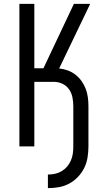

<svg xmlns="http://www.w3.org/2000/svg" viewBox="-20 -755 540 990"><path d="M227 215V145Q246 145 264 141Q282 137 298 127.5Q314 118 326 104Q338 90 345.5 72.5Q353 55 355.5 37Q358 19 358 0V-208Q358 -230 353.5 -253Q349 -276 336 -294.5Q323 -313 302 -323Q281 -333 258 -333H157V0H80V-735H157V-403H204L361 -735H445L285 -402Q307 -400 329 -392Q351 -384 369 -370Q387 -356 400.5 -337Q414 -318 422 -297Q430 -276 433 -253Q436 -230 436 -208V0Q436 28 431.5 56.5Q427 85 414.5 110.5Q402 136 382 157Q362 178 337 191.5Q312 205 284 210Q256 215 227 215Z"/></svg>

Font: Moesevka
Style: Regular
Weight: 400
Monospace: yes
Designer: Belleve Invis
Foundry: Belleve Invis
Version: Version 32.5.0; ttfautohint (v1.8.4)